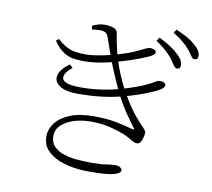

<svg xmlns="http://www.w3.org/2000/svg" viewBox="-91 -922 1181 1072"><g transform="rotate(10 500.0 -386.5)"><path d="M817 -659Q787 -697 725 -739L739 -759Q813 -722 846 -690Q883 -658 883 -628Q883 -606 864 -606Q853 -606 843 -622Q833 -638 817 -659ZM904 -725Q873 -762 811 -800L825 -819Q899 -788 932 -758Q971 -726 971 -696Q971 -674 952 -674Q940 -674 930.5 -689.5Q921 -705 904 -725ZM676 -230Q686 -227 687 -229.5Q688 -232 683 -239Q669 -258 640 -298.5Q611 -339 580 -397Q476 -371 342 -371Q272 -371 238.5 -394.5Q205 -418 213 -453Q221 -488 272 -525L290 -508Q237 -465 250 -437Q263 -409 353 -409Q463 -409 561 -436Q530 -502 500 -578Q417 -556 345 -556Q316 -556 287 -560Q258 -564 229 -582.5Q200 -601 172 -642L187 -654Q219 -625 252 -610Q285 -595 347 -595Q400 -595 486 -616L453 -710Q448 -726 438 -734Q428 -742 405 -742Q380 -742 360 -738L356 -759Q391 -777 428 -777Q449 -777 471.5 -770.5Q494 -764 498 -747Q507 -690 523 -626Q579 -642 614 -657.5Q649 -673 668 -683Q687 -693 696 -693Q708 -693 719.5 -689Q731 -685 732 -675Q732 -663 713 -652Q699 -644 650.5 -625Q602 -606 535 -587Q554 -526 594 -445Q665 -466 714 -489Q748 -505 759.5 -513Q771 -521 785 -521Q815 -521 817 -503Q817 -490 797 -477Q740 -442 616 -406Q655 -340 686 -303.5Q717 -267 734.5 -249.5Q752 -232 752 -222Q752 -205 743 -180.5Q734 -156 718 -156Q702 -156 687.5 -165.5Q673 -175 649 -187Q619 -201 564 -216Q509 -231 446 -231Q364 -231 307 -199.5Q250 -168 250 -116Q250 -78 273 -55.5Q296 -33 332 -22Q368 -11 409.5 -8Q451 -5 489 -5Q540 -5 567.5 -10Q595 -15 619 -15Q638 -15 648 -7.5Q658 0 658 9Q658 25 618.5 35.5Q579 46 476 46Q434 46 388 38.5Q342 31 302 13.5Q262 -4 237 -33.5Q212 -63 212 -108Q212 -147 238.5 -182.5Q265 -218 319 -240.5Q373 -263 455 -263Q529 -263 584 -252Q639 -241 676 -230Z"/></g></svg>

Font: Minh Nguyen ExtraLight
Style: Regular
Weight: 250
Designer: Ryoko NISHIZUKA 西塚涼子 (kana & ideographs); Frank Grießhammer (Latin, Greek & Cyrillic); Wenlong ZHANG 张文龙 (bopomofo); San
Foundry: Adobe
Version: Version 1.100;July 7, 2023;FontCreator 14.0.0.2814 64-bit